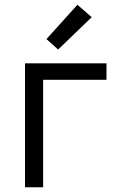

<svg xmlns="http://www.w3.org/2000/svg" viewBox="-20 -786 515 806"><path d="M85 0V-520H427V-451H161V0ZM224 -578 175 -622 305 -766 365 -714Z"/></svg>

Font: Iosevka QP
Style: Regular
Weight: 400
Designer: Belleve Invis
Foundry: Belleve Invis
Version: Version 20.0.0; ttfautohint (v1.8.4)